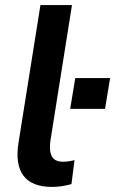

<svg xmlns="http://www.w3.org/2000/svg" viewBox="-20 -725 453 755"><path d="M185 10Q105 10 72 -34.5Q39 -79 53 -165L139 -705H263L178 -170Q175 -146 178 -127.5Q181 -109 193 -99Q205 -89 228 -89Q240 -89 252 -91Q264 -93 273 -95L261 -1Q242 4 223.5 7Q205 10 185 10ZM256 -297 276 -418H413L393 -297Z"/></svg>

Font: Nunito Sans 10pt SemiCondensed
Style: Bold Italic
Weight: 700
Width: 4
Italic angle: -9°
Designer: Vernon Adams
Foundry: Vernon Adams
Version: Version 3.101;gftools[0.9.27]